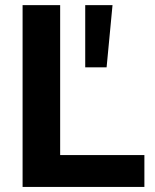

<svg xmlns="http://www.w3.org/2000/svg" viewBox="-20 -739 613 759"><path d="M550.8 0V-126H217.8V-718.8H69.3V0ZM401.4 -472.7 424.8 -718.8H316.9V-472.7Z"/></svg>

Font: Winston
Style: Bold
Weight: 700
Designer: Vernon Adams, Kim Jin-seong, David Berlow, Cristiano Sobral
Foundry: The Winston Project Authors
Version: Version 3.004